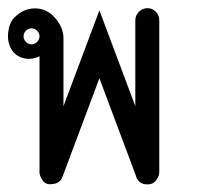

<svg xmlns="http://www.w3.org/2000/svg" viewBox="-29 -461 509 481"><path d="M64 -384Q58 -390 50 -390Q42 -390 36 -384Q30 -378 30 -370Q30 -362 36 -356Q42 -350 50 -350Q58 -350 64 -356Q70 -362 70 -370Q70 -378 64 -384ZM370 -410V-33Q371 -21 362 -9Q353 3 334.5 0.5Q316 -2 311 -22L220 -265L129 -22Q123 -1 102 0Q86 3 77.5 -9.5Q69 -22 70 -32V-320Q49 -310 29 -315.5Q9 -321 -1 -338.5Q-11 -356 -8.5 -379.5Q-6 -403 6 -416Q29 -440 58.5 -440Q88 -440 109 -416Q130 -392 130 -365V-195L220 -435L310 -195V-410Q310 -422 318.5 -431Q327 -440 339.5 -440.5Q352 -441 361 -432Q370 -423 370 -410Z"/></svg>

Font: SOV_Station
Style: Bold
Weight: 700
Version: Version 1.00